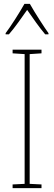

<svg xmlns="http://www.w3.org/2000/svg" viewBox="-20 -1036 278 990"><path d="M134 -1016H106C82 -973 35 -899 9 -865V-859H26C56 -893 94 -948 120 -985C147 -946 183 -894 213 -859H230V-865C211 -891 159 -971 134 -1016ZM194 -66V-85L133 -88V-757L194 -761V-780H45V-761L107 -757V-88L45 -85V-66Z"/></svg>

Font: Noto Sans Malayalam UI Condensed Thin
Style: Regular
Weight: 100
Width: 3
Designer: Jelle Bosma - Monotype Design Team
Foundry: Monotype Imaging Inc.
Version: Version 2.104